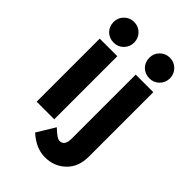

<svg xmlns="http://www.w3.org/2000/svg" viewBox="-279 -856 1158 1158"><g transform="rotate(45 299.5 -277.0)"><path d="M221 0H71V-538H221ZM378 8V-538H528V12Q528 100 474.5 151Q421 202 343.5 202Q266 202 196 138L266 23Q314 70 336 70Q378 70 378 8ZM84 -605Q59 -631 59 -668Q59 -705 84.5 -730.5Q110 -756 147 -756Q184 -756 209.5 -730.5Q235 -705 235 -668Q235 -631 209.5 -605.5Q184 -580 147 -580Q110 -580 84 -605ZM389 -605Q364 -631 364 -668Q364 -705 389.5 -730.5Q415 -756 452 -756Q489 -756 514.5 -730.5Q540 -705 540 -668Q540 -631 514.5 -605.5Q489 -580 452 -580Q415 -580 389 -605Z"/></g></svg>

Font: Montserrat_am3
Style: Bold
Weight: 700
Designer: Julieta Ulanovsky
Foundry: Julieta Ulanovsky. Armenina letters added by Vahan Hovhannisyan
Version: Version 2.001